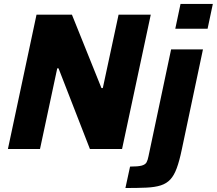

<svg xmlns="http://www.w3.org/2000/svg" viewBox="-20 -763 1110 983"><path d="M20.5 0 167 -688H348.2L499.4 -312.2H506.4L587.1 -688H751.9L604.9 0H440.4L279.6 -413.3H273.1L184.8 0ZM877.4 -615.8 904.3 -743H1069.7L1042.8 -615.8ZM622.1 199.6 645.9 89.9Q687.3 89.9 705.9 84.7Q724.4 79.4 730.5 67.7Q736.7 55.9 740.2 37.2L856 -510H1019.1L910.6 3.2Q898.5 61.2 884.9 98Q871.4 134.9 852.2 155.6Q833.1 176.4 803.4 186Q773.7 195.6 729.4 197.6Q685.1 199.6 622.1 199.6Z"/></svg>

Font: Saira Thin
Style: Italic
Weight: 100
Italic angle: -12°
Designer: Hector Gatti with collaboration of the Omnibus-Type team
Foundry: Omnibus-Type
Version: Version 1.101